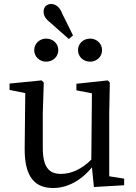

<svg xmlns="http://www.w3.org/2000/svg" viewBox="-20 -931 683 965"><path d="M433 -621C465 -621 493 -645 493 -679C493 -713 465 -737 433 -737C400 -737 372 -713 372 -679C372 -645 400 -621 433 -621ZM326 -735 347 -753 293 -862C280 -898 257 -911 237 -911C218 -911 199 -898 199 -873C199 -853 208 -837 232 -818ZM212 -621C245 -621 273 -645 273 -679C273 -713 245 -737 212 -737C180 -737 152 -713 152 -679C152 -645 180 -621 212 -621ZM529 -45V-361L532 -516L522 -527L364 -510V-477L442 -462L439 -129C391 -81 339 -57 286 -57C226 -57 195 -91 195 -189V-361L200 -516L189 -527L28 -511V-479L107 -463L104 -184C103 -38 158 14 247 14C316 14 386 -21 442 -90L452 9L604 0V-33Z"/></svg>

Font: Noto Serif CJK JP Medium
Style: Regular
Weight: 500
Designer: Ryoko NISHIZUKA 西塚涼子 (kana & ideographs); Frank Grießhammer (Latin, Greek & Cyrillic); Wenlong ZHANG 张文龙 (bopomofo); San
Foundry: Adobe Systems Incorporated
Version: Version 1.000;PS 1;hotconv 16.6.53;makeotf.lib2.5.65590